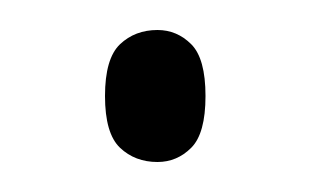

<svg xmlns="http://www.w3.org/2000/svg" viewBox="-20 -102 208 128"><path d="M85 6Q70 6 60 -3.5Q50 -13 50 -38Q50 -63 60 -72.5Q70 -82 85 -82Q98 -82 107.5 -72.5Q117 -63 117 -38Q117 -13 107.5 -3.5Q98 6 85 6Z"/></svg>

Font: Noto Serif ExtraCondensed ExtraLight
Style: Regular
Weight: 200
Width: 2
Designer: Monotype Design Team
Foundry: Monotype Imaging Inc.
Version: Version 2.015